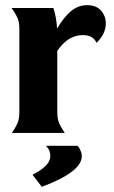

<svg xmlns="http://www.w3.org/2000/svg" viewBox="-20 -515 443 744"><path d="M202 -80Q202 -54 209.5 -37Q217 -20 231 0H26Q40 -20 47.5 -37Q55 -54 55 -80V-404Q55 -431 47 -447.5Q39 -464 25 -484H187Q193 -464 196.5 -445.5Q200 -427 201 -404Q229 -451 256.5 -473Q284 -495 318 -495Q353 -495 371.5 -474Q390 -453 390 -424Q390 -384 354 -349Q348 -363 335 -371Q322 -379 300 -379Q274 -379 249.5 -365Q225 -351 202 -318ZM106 162Q135 148 155 129.5Q175 111 175 88Q175 80 171.5 70Q168 60 158 50H281Q297 71 297 90Q297 151 142 209Z"/></svg>

Font: LT Museum
Style: Bold
Weight: 700
Designer: Daniel Lyons
Foundry: LyonsType
Version: Version 1.010